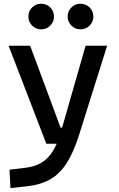

<svg xmlns="http://www.w3.org/2000/svg" viewBox="-20 -759 626 1014"><path d="M224.6 0 25.4 -517.6H139.2L299.8 -85H308.1L432.1 -517.6H545.9L397.5 -45.9Q368.2 46.9 331.5 103.5Q294.9 160.2 244.6 188.5Q194.3 216.8 124.5 224.6L35.2 234.4L30.3 137.2L112.8 127.4Q173.3 120.1 212.6 91.1Q252 62 279.3 0ZM405.3 -604Q377 -604 357.2 -623.8Q337.4 -643.6 337.4 -671.4Q337.4 -700.2 357.2 -719.7Q377 -739.3 405.3 -739.3Q433.1 -739.3 453.1 -719.7Q473.1 -700.2 473.1 -671.4Q473.1 -643.6 453.1 -623.8Q433.1 -604 405.3 -604ZM197.3 -604Q169.4 -604 149.7 -623.8Q129.9 -643.6 129.9 -671.4Q129.9 -700.2 149.7 -719.7Q169.4 -739.3 197.3 -739.3Q225.6 -739.3 245.4 -719.7Q265.1 -700.2 265.1 -671.4Q265.1 -643.6 245.4 -623.8Q225.6 -604 197.3 -604Z"/></svg>

Font: Caskaydia Cove Medium
Style: Regular
Weight: 500
Monospace: yes
Designer: Aaron Bell
Foundry: Saja Typeworks
Version: Version 4.300; ttfautohint (v1.8.3)